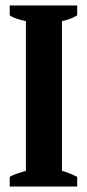

<svg xmlns="http://www.w3.org/2000/svg" viewBox="-20 -682 318 702"><path d="M262.2 0H15.6V-35.6Q26.9 -42 43.2 -47.6Q59.6 -53.2 74.7 -57.6V-604.5Q57.6 -608.4 41.7 -613.5Q25.9 -618.7 15.6 -626V-662.1H262.2V-626Q250.5 -618.7 237.8 -613.8Q225.1 -608.9 206.5 -604.5V-57.6Q221.7 -53.2 234.1 -48.1Q246.6 -43 262.2 -35.6Z"/></svg>

Font: PT Astra Serif
Style: Bold
Weight: 700
Designer: A.Korolkova, I. Chaeva
Foundry: ParaType Ltd
Version: Version 1.002